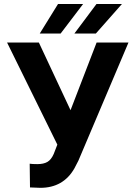

<svg xmlns="http://www.w3.org/2000/svg" viewBox="-20 -922 671 953"><path d="M330.1 -375 459.5 -710.9H617.7L369.1 -124.5L349.1 -85.9Q293.9 10.3 180.2 10.3L128.9 8.3L127.4 -109.4Q139.2 -107.4 165.5 -107.4Q196.3 -107.4 215.1 -118.2Q233.9 -128.9 246.6 -157.7L264.6 -204.1L15.1 -710.9H172.9ZM459 -902.3H585.4L455.6 -755.4H349.1ZM268.1 -902.3H392.6L280.8 -755.4H177.2Z"/></svg>

Font: SteelSelectRoboto
Style: Roboto-Bold
Weight: 700
Designer: Google
Version: Version 2.137; 2017